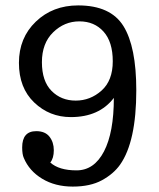

<svg xmlns="http://www.w3.org/2000/svg" viewBox="-20 -675 589 710"><path d="M166 -74Q198 -45 263 -45Q328 -45 364.5 -115Q401 -185 401 -313Q347 -242 242 -242Q163 -242 106.5 -296Q50 -350 50 -442.5Q50 -535 112.5 -595Q175 -655 269 -655Q389 -655 436.5 -578.5Q484 -502 484 -341Q484 -151 424 -66Q400 -32 357 -8.5Q314 15 249 15Q184 15 136 -14Q88 -43 68 -91Q62 -104 62 -130Q62 -190 114 -190Q147 -190 163 -169.5Q179 -149 179 -119.5Q179 -90 166 -74ZM260 -303Q314 -303 355.5 -340Q397 -377 397 -448.5Q397 -520 363 -558Q329 -596 273.5 -596Q218 -596 176.5 -555.5Q135 -515 135 -445Q135 -375 170.5 -339Q206 -303 260 -303Z"/></svg>

Font: Port Lligat Slab
Style: Regular
Weight: 400
Designer: Dario Muhafara, Eduardo Rodriguez Tunni
Foundry: Tipo
Version: Version 1.002